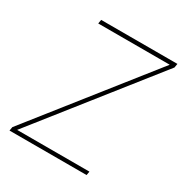

<svg xmlns="http://www.w3.org/2000/svg" viewBox="-169 -857 939 986"><g transform="rotate(30 300.5 -364.0)"><path d="M24.9 0 28.8 -22.5 568.4 -704.1H144.5L148.4 -727.5H600.6L596.7 -704.1L57.1 -22.5H485.8L481.9 0Z"/></g></svg>

Font: Inter 17pt Thin
Style: Italic
Weight: 250
Italic angle: -9.3988°
Version: Version 4.001;git-66647c0bb